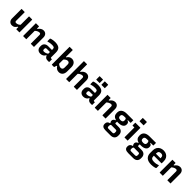

<svg xmlns="http://www.w3.org/2000/svg" viewBox="616 -3116 5688 5688"><g transform="rotate(45 3460.0 -272.0)"><path d="M200 -538Q211 -538 211 -527V-172Q211 -150 223 -138Q235 -126 255 -126Q294 -126 327 -140Q360 -154 389 -185V-538H514Q525 -538 525 -527V0H400Q389 0 389 -11V-87H371Q343 -41 307.5 -14.5Q272 12 216 12Q155 12 115.5 -29Q76 -70 76 -139V-538Z M811 0H687Q676 0 676 -11V-538H800Q811 -538 811 -527V-451H830Q859 -495 900.5 -522.5Q942 -550 992 -550Q1057 -550 1095 -508Q1133 -466 1133 -394V0H1009Q998 0 998 -11V-366Q998 -419 948 -419Q918 -419 880 -402Q842 -385 811 -352Z M1710 -341V-148Q1710 -131 1717 -124Q1723 -118 1738 -118H1768V-11Q1768 0 1757 0H1698Q1653 0 1621.5 -23Q1590 -46 1579 -86H1563Q1543 -40 1501.5 -15Q1460 10 1404 10Q1335 10 1295 -30Q1255 -70 1255 -134V-169Q1255 -234 1297.5 -273.5Q1340 -313 1412 -313H1574V-348Q1574 -392 1550.5 -408Q1527 -424 1471 -424Q1428 -424 1390.5 -418Q1353 -412 1313 -399H1294V-506Q1294 -512 1297 -515Q1303 -521 1330.5 -529Q1358 -537 1396 -542.5Q1434 -548 1471 -548Q1596 -548 1653 -500Q1710 -452 1710 -341ZM1390 -152Q1390 -110 1437 -110Q1473 -110 1506.5 -121Q1540 -132 1574 -157V-229H1437Q1414 -229 1402 -217Q1390 -205 1390 -187Z M1975 0H1887Q1876 0 1876 -11V-750H2000Q2011 -750 2011 -739V-458H2028Q2052 -502 2091 -526Q2130 -550 2176 -550Q2252 -550 2297 -498.5Q2342 -447 2342 -355V-186Q2342 -93 2297 -41.5Q2252 10 2176 10Q2129 10 2089 -13.5Q2049 -37 2021 -83H2004Q1998 -67 1991.5 -48Q1985 -29 1980 -14.5Q1975 0 1975 0ZM2131 -419Q2103 -419 2070.5 -400.5Q2038 -382 2011 -349V-176Q2039 -148 2071 -134.5Q2103 -121 2131 -121Q2167 -121 2187 -143Q2207 -165 2207 -208V-333Q2207 -379 2186 -400Q2167 -419 2131 -419Z M2487 0Q2476 0 2476 -11V-750H2600Q2611 -750 2611 -739V-451H2630Q2659 -495 2700.5 -522.5Q2742 -550 2792 -550Q2857 -550 2895 -508Q2933 -466 2933 -394V0H2809Q2798 0 2798 -11V-366Q2798 -419 2748 -419Q2718 -419 2680 -402Q2642 -385 2611 -352V0Z M3510 -341V-148Q3510 -131 3517 -124Q3523 -118 3538 -118H3568V-11Q3568 0 3557 0H3498Q3453 0 3421.5 -23Q3390 -46 3379 -86H3363Q3343 -40 3301.5 -15Q3260 10 3204 10Q3135 10 3095 -30Q3055 -70 3055 -134V-169Q3055 -234 3097.5 -273.5Q3140 -313 3212 -313H3374V-348Q3374 -392 3350.5 -408Q3327 -424 3271 -424Q3228 -424 3190.5 -418Q3153 -412 3113 -399H3094V-506Q3094 -512 3097 -515Q3103 -521 3130.5 -529Q3158 -537 3196 -542.5Q3234 -548 3271 -548Q3396 -548 3453 -500Q3510 -452 3510 -341ZM3190 -152Q3190 -110 3237 -110Q3273 -110 3306.5 -121Q3340 -132 3374 -157V-229H3237Q3214 -229 3202 -217Q3190 -205 3190 -187ZM3120 -764H3254Q3265 -764 3265 -753V-619H3131Q3120 -619 3120 -630ZM3337 -764H3471Q3482 -764 3482 -753V-619H3348Q3337 -619 3337 -630Z M3811 0H3687Q3676 0 3676 -11V-538H3800Q3811 -538 3811 -527V-451H3830Q3859 -495 3900.5 -522.5Q3942 -550 3992 -550Q4057 -550 4095 -508Q4133 -466 4133 -394V0H4009Q3998 0 3998 -11V-366Q3998 -419 3948 -419Q3918 -419 3880 -402Q3842 -385 3811 -352Z M4300 -77Q4300 -111 4319 -135.5Q4338 -160 4378 -173V-187Q4249 -223 4249 -348V-370Q4249 -452 4308 -499.5Q4367 -547 4478 -547H4750V-445Q4750 -434 4739 -434H4633V-419Q4668 -408 4684 -386.5Q4700 -365 4700 -331V-316Q4700 -251 4644.5 -213Q4589 -175 4478 -175Q4458 -175 4440 -177Q4435 -149 4435 -118Q4435 -97 4457 -97H4586Q4674 -97 4716 -53Q4758 -9 4758 60V97Q4758 166 4714.5 208Q4671 250 4584 250H4380Q4224 250 4224 134V116Q4224 71 4252 41.5Q4280 12 4326 5V-12Q4314 -25 4307 -41.5Q4300 -58 4300 -77ZM4478 -279Q4570 -279 4570 -350V-371Q4570 -390 4564.5 -405Q4559 -420 4544 -434H4478Q4380 -434 4380 -364V-347Q4380 -319 4397 -303Q4421 -279 4478 -279ZM4412 153H4570Q4598 153 4611 140Q4619 133 4621.5 121.5Q4624 110 4624 96V69Q4624 40 4612 28.5Q4600 17 4570 17H4390Q4389 17 4388 17Q4370 26 4363.5 40Q4357 54 4357 73V104Q4357 130 4369.5 141.5Q4382 153 4412 153Z M4923 -11V-417H4853Q4842 -417 4842 -428V-538H5047Q5058 -538 5058 -527V0H4934Q4923 0 4923 -11ZM4899 -794H5062Q5073 -794 5073 -783V-654H4910Q4899 -654 4899 -665Z M5250 -77Q5250 -111 5269 -135.5Q5288 -160 5328 -173V-187Q5199 -223 5199 -348V-370Q5199 -452 5258 -499.5Q5317 -547 5428 -547H5700V-445Q5700 -434 5689 -434H5583V-419Q5618 -408 5634 -386.5Q5650 -365 5650 -331V-316Q5650 -251 5594.5 -213Q5539 -175 5428 -175Q5408 -175 5390 -177Q5385 -149 5385 -118Q5385 -97 5407 -97H5536Q5624 -97 5666 -53Q5708 -9 5708 60V97Q5708 166 5664.5 208Q5621 250 5534 250H5330Q5174 250 5174 134V116Q5174 71 5202 41.5Q5230 12 5276 5V-12Q5264 -25 5257 -41.5Q5250 -58 5250 -77ZM5428 -279Q5520 -279 5520 -350V-371Q5520 -390 5514.5 -405Q5509 -420 5494 -434H5428Q5330 -434 5330 -364V-347Q5330 -319 5347 -303Q5371 -279 5428 -279ZM5362 153H5520Q5548 153 5561 140Q5569 133 5571.5 121.5Q5574 110 5574 96V69Q5574 40 5562 28.5Q5550 17 5520 17H5340Q5339 17 5338 17Q5320 26 5313.5 40Q5307 54 5307 73V104Q5307 130 5319.5 141.5Q5332 153 5362 153Z M6022 -550Q6090 -550 6140.5 -522Q6191 -494 6219 -444Q6247 -394 6247 -327V-244Q6247 -234 6237 -234H5923V-210Q5923 -160 5948 -136Q5964 -120 5990.5 -113Q6017 -106 6052 -106Q6105 -106 6143 -114Q6181 -122 6215 -135H6234V-32Q6234 -28 6230 -24Q6222 -15 6194 -7Q6166 1 6128 6.5Q6090 12 6051 12Q5918 12 5853 -48Q5788 -108 5788 -212V-326Q5788 -393 5817 -443.5Q5846 -494 5898.5 -522Q5951 -550 6022 -550ZM6022 -436Q5973 -436 5948 -412Q5923 -388 5923 -332V-318H6116V-332Q6116 -390 6091 -414Q6069 -436 6022 -436Z M6531 0H6407Q6396 0 6396 -11V-538H6520Q6531 -538 6531 -527V-451H6550Q6579 -495 6620.5 -522.5Q6662 -550 6712 -550Q6777 -550 6815 -508Q6853 -466 6853 -394V0H6729Q6718 0 6718 -11V-366Q6718 -419 6668 -419Q6638 -419 6600 -402Q6562 -385 6531 -352Z"/></g></svg>

Font: Recursive Sn Lnr St
Style: Bold
Weight: 700
Version: Version 1.079;hotconv 1.0.112;makeotfexe 2.5.65598; ttfautoh